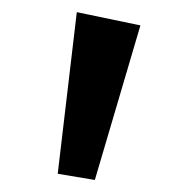

<svg xmlns="http://www.w3.org/2000/svg" viewBox="-20 -761 318 316"><path d="M106.4 -741 211.1 -719.2 136.1 -464.8 75 -475Z"/></svg>

Font: BioRhyme ExtraBold
Style: Regular
Weight: 800
Designer: Aoife Mooney
Foundry: Aoife Mooney Type
Version: Version 1.600;gftools[0.9.33]